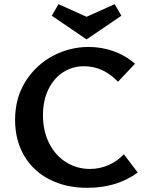

<svg xmlns="http://www.w3.org/2000/svg" viewBox="-20 -889 703 916"><path d="M393 -701 227 -814 259 -869 393 -809 527 -869 559 -814ZM637 -66Q538 7 397 7Q293 7 215 -33.5Q137 -74 94.5 -147.5Q52 -221 52 -317Q52 -422 102 -501Q152 -580 232.5 -622.5Q313 -665 403 -665Q464 -665 521 -645Q578 -625 624 -585L543 -499Q472 -573 381 -573Q326 -573 281.5 -544.5Q237 -516 211 -463Q185 -410 185 -339Q185 -264 214.5 -205.5Q244 -147 295.5 -115Q347 -83 409 -83Q457 -83 499 -102Q541 -121 571 -153Z"/></svg>

Font: Ysabeau Infant
Style: Bold
Weight: 700
Designer: Christian Thalmann (Catharsis Fonts)
Version: Version 0.003